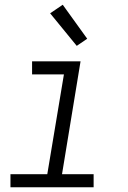

<svg xmlns="http://www.w3.org/2000/svg" viewBox="-20 -788 540 808"><path d="M24 0V-55H179L249 -475H115V-530H319L241 -55H374V0ZM303 -595 191 -732 244 -768 347 -625Z"/></svg>

Font: Iosevka Curly Light Oblique
Style: Regular
Weight: 300
Italic angle: -9°
Monospace: yes
Designer: Belleve Invis
Foundry: Belleve Invis
Version: Version 11.1.0; ttfautohint (v1.8.3)